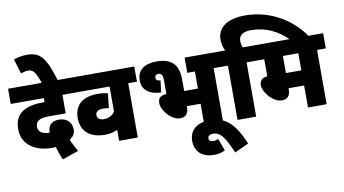

<svg xmlns="http://www.w3.org/2000/svg" viewBox="-104 -1155 3029 1693"><g transform="rotate(-10 1410.5 -308.5)"><path d="M368 75 513 25C490 -14 472 -51 457 -84C490 -104 508 -133 508 -170C508 -229 466 -276 394 -276C334 -276 295 -245 295 -184C295 -182 295 -180 296 -178C293 -178 290 -178 288 -178C228 -178 193 -203 193 -246C193 -296 228 -320 306 -320H463V-486H548V-622H0V-486H297V-450H278C109 -450 26 -385 26 -256C26 -104 159 -41 291 -41C303 -41 315 -42 326 -43C336 -6 350 36 368 75Z M304 -615H446C380 -834 334 -888 213 -888C174 -888 133 -881 96 -867L136 -736C158 -744 181 -749 201 -749C248 -749 267 -722 304 -615Z M1130 -486V-622H534V-486H885V-261C864 -230 826 -211 789 -211C752 -211 727 -226 727 -257C727 -287 749 -304 794 -304C813 -304 830 -303 846 -299L860 -430C833 -437 802 -440 764 -440C634 -440 560 -375 560 -261C560 -139 641 -74 773 -74C816 -74 853 -83 885 -98V0H1052V-486Z M1329 -632C1227 -632 1156 -588 1156 -493C1156 -405 1219 -361 1323 -355L1337 -461C1308 -463 1296 -472 1296 -492C1296 -510 1307 -521 1327 -521C1357 -521 1367 -502 1367 -454V-333C1306 -333 1291 -301 1291 -266C1291 -198 1374 -102 1450 -102C1501 -102 1526 -130 1526 -191V-197H1649V0H1817V-486H1895V-622H1581V-486H1649V-333H1526V-432C1526 -569 1467 -632 1329 -632Z M1875 279 2001 221C1927 44 1850 -40 1705 -40C1581 -40 1519 22 1519 114C1519 210 1585 268 1687 268C1726 268 1762 260 1788 244L1748 135C1733 143 1718 146 1704 146C1677 146 1664 136 1664 115C1664 95 1680 82 1713 82C1773 82 1814 133 1875 279Z M2112 -486H2190V-622H2102C2094 -639 2089 -659 2089 -680C2089 -730 2123 -759 2199 -759C2330 -759 2440 -704 2527 -615H2694C2591 -770 2401 -896 2169 -896C2011 -896 1920 -832 1920 -721C1920 -681 1931 -649 1944 -622H1881V-486H1945V0H2112Z M2743 -486H2821V-622H2176V-486H2270V-333C2215 -329 2201 -299 2201 -266C2201 -198 2284 -102 2361 -102C2412 -102 2437 -130 2437 -191V-197H2576V0H2743ZM2575 -486V-333H2437V-486Z"/></g></svg>

Font: Noto Sans Devanagari SemiCondensed Black
Style: Regular
Weight: 900
Width: 4
Designer: Jelle Bosma - Monotype Design Team
Foundry: Monotype Imaging Inc.
Version: Version 2.004